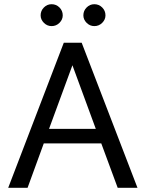

<svg xmlns="http://www.w3.org/2000/svg" viewBox="-20 -892 692 912"><path d="M225 -768Q204 -768 188.5 -783.5Q173 -799 173 -819Q173 -841 188.5 -856.5Q204 -872 225 -872Q247 -872 262.5 -856.5Q278 -841 278 -819Q278 -799 262.5 -783.5Q247 -768 225 -768ZM428 -768Q407 -768 391.5 -783.5Q376 -799 376 -819Q376 -841 391.5 -856.5Q407 -872 428 -872Q450 -872 465.5 -856.5Q481 -841 481 -819Q481 -799 465.5 -783.5Q450 -768 428 -768ZM539 0 461 -211H188L111 0H19L283 -689H368L633 0ZM213 -280H435L324 -582Z"/></svg>

Font: Martel Sans
Style: Regular
Weight: 400
Designer: Dan Reynolds and Mathieu Réguer
Foundry: Dan Reynolds and Mathieu Réguer
Version: Version 1.001;PS 001.001;hotconv 1.0.70;makeotf.lib2.5.58329